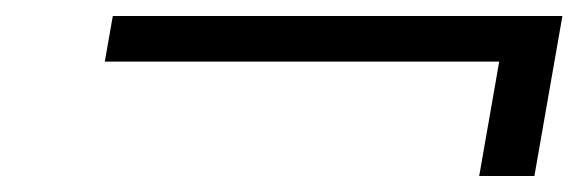

<svg xmlns="http://www.w3.org/2000/svg" viewBox="-20 -450 723 240"><path d="M683 -430 648 -230H579L604 -373H111L121 -430Z"/></svg>

Font: Fz Poppins Light
Style: Italic
Weight: 300
Italic angle: -10°
Designer: Ninad Kale (Devanagari), Jonny Pinhorn (Latin)
Foundry: Indian Type Foundry
Version: Vit hóa bi Vntype.Com & FontZin.Com